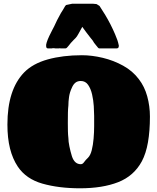

<svg xmlns="http://www.w3.org/2000/svg" viewBox="-20 -990 849 1036"><path d="M412 26Q298 26 209.5 1Q121 -24 76 -91Q48 -133 34 -189Q20 -245 20 -318Q20 -506 110 -599Q157 -647 238 -669.5Q319 -692 422 -692Q476 -692 534.5 -678Q593 -664 644.5 -635.5Q696 -607 729 -563Q760 -523 774.5 -470Q789 -417 789 -361Q789 -284 778.5 -223Q768 -162 745 -119Q702 -40 617.5 -7Q533 26 412 26ZM416 -104Q426 -104 433.5 -115Q441 -126 455 -139Q468 -152 475 -179.5Q482 -207 485 -242Q488 -277 488 -309V-365Q488 -386 486 -417.5Q484 -449 477 -480Q470 -511 455.5 -532Q441 -553 416 -553Q398 -553 386.5 -543.5Q375 -534 368 -517Q356 -492 352.5 -466.5Q349 -441 349 -421Q347 -403 346.5 -382.5Q346 -362 346 -326Q346 -301 346.5 -281.5Q347 -262 349 -245Q349 -227 354.5 -200Q360 -173 368 -147Q382 -104 416 -104ZM260 -729H238Q229 -729 229 -742V-749Q233 -772 256 -816Q259 -821 262.5 -829Q266 -837 272 -847L288 -881L309 -920Q313 -925 318.5 -935Q324 -945 332 -958L337 -963L370 -970H480L501 -968L517 -958L548 -909Q578 -859 601 -805Q616 -771 620 -749L621 -746V-742Q621 -729 610 -729H516Q511 -729 506 -736Q493 -751 488 -758.5Q483 -766 479 -773Q475 -778 472 -781.5Q469 -785 466 -789Q456 -801 446 -815Q436 -829 424 -845Q411 -822 403 -807Q395 -792 388 -785L378 -775Q361 -758 350.5 -743.5Q340 -729 334 -729H306L303 -730L300 -729H278Q274 -729 271 -730Q262 -730 260 -729Z"/></svg>

Font: Sigmar
Style: Regular
Weight: 400
Designer: Vernon Adams
Foundry: Vernon Adams
Version: Version 1.000; ttfautohint (v1.8.4.7-5d5b);gftools[0.9.24]